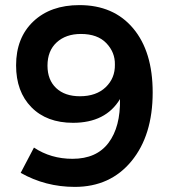

<svg xmlns="http://www.w3.org/2000/svg" viewBox="-20 -726 671 752"><path d="M113 -148Q179 -104 264 -104Q358 -104 405 -166.5Q452 -229 450 -338Q394 -245 266 -245Q163 -245 103 -306Q43 -367 43 -470Q43 -578 110.5 -642Q178 -706 291 -706Q425 -706 501.5 -615Q578 -524 578 -364Q578 -196 495 -95Q412 6 273 6Q158 6 61 -49ZM297 -593Q238 -593 202 -560Q166 -527 166 -469Q166 -413 200 -381Q234 -349 293 -349Q357 -349 394 -384.5Q431 -420 430 -473Q431 -521 396.5 -557Q362 -593 297 -593Z"/></svg>

Font: Montserrat arm Medium
Style: Regular
Weight: 500
Designer: Julieta Ulanovsky
Foundry: Julieta Ulanovsky
Version: Version 6.000;PS 006.000;hotconv 1.0.88;makeotf.lib2.5.64775